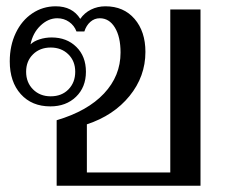

<svg xmlns="http://www.w3.org/2000/svg" viewBox="-20 -590 729 610"><path d="M160 -208Q258 -237 310.5 -293Q363 -349 363 -423Q363 -473 345 -502.5Q327 -532 297 -532Q280 -532 267 -520.5Q254 -509 248 -490H223Q216 -509 199.5 -520.5Q183 -532 162 -532Q133 -532 108.5 -508.5Q84 -485 77 -449Q87 -459 105.5 -465Q124 -471 144 -471Q192 -471 222.5 -441Q253 -411 253 -362Q253 -313 221.5 -282.5Q190 -252 140 -252Q81 -252 46 -291Q11 -330 11 -395Q11 -445 30 -485Q49 -525 82.5 -547.5Q116 -570 157 -570Q210 -570 235 -530Q248 -549 269 -559.5Q290 -570 315 -570Q373 -570 407.5 -530Q442 -490 442 -425Q442 -347 391.5 -285Q341 -223 256 -195V-42H521V-560H617V0H160ZM219 -362Q219 -396 197 -417.5Q175 -439 141 -439Q107 -439 85 -417.5Q63 -396 63 -362Q63 -328 85 -306Q107 -284 141 -284Q176 -284 197.5 -306Q219 -328 219 -362Z"/></svg>

Font: Fahkwang
Style: Regular
Weight: 400
Version: Version 1.000; ttfautohint (v1.6)